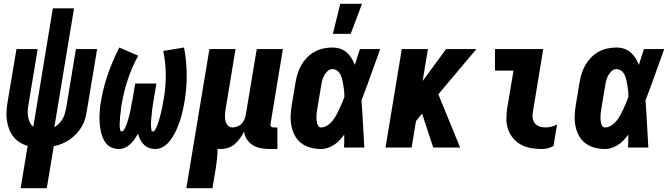

<svg xmlns="http://www.w3.org/2000/svg" viewBox="-20 -779 3540 1014"><path d="M89 215 126 -9Q103 -15 83.5 -27.5Q64 -40 50 -58Q36 -76 28 -97.5Q20 -119 16.5 -142.5Q13 -166 14.5 -190.5Q16 -215 20 -240L67 -520H179L130 -224Q127 -208 126.5 -192.5Q126 -177 128.5 -161.5Q131 -146 137.5 -132.5Q144 -119 156 -110L259 -735H371L267 -107Q281 -115 291.5 -126Q302 -137 310 -150Q318 -163 322 -177.5Q326 -192 329 -206L381 -520H493L438 -190Q435 -169 428.5 -148Q422 -127 410 -107.5Q398 -88 382 -71Q366 -54 346.5 -41Q327 -28 306.5 -19.5Q286 -11 264 -7L227 215Z M608 8Q588 8 570 0.5Q552 -7 540.5 -21.5Q529 -36 522 -53.5Q515 -71 511.5 -90Q508 -109 506.5 -128.5Q505 -148 505.5 -168Q506 -188 508 -208Q510 -228 514 -248Q526 -320 551 -390.5Q576 -461 610 -528L710 -485Q677 -425 655.5 -360.5Q634 -296 623 -231Q622 -226 621 -220.5Q620 -215 619.5 -209.5Q619 -204 618.5 -198.5Q618 -193 617.5 -187.5Q617 -182 616 -177Q615 -172 614.5 -166.5Q614 -161 614 -155.5Q614 -150 613.5 -144.5Q613 -139 612.5 -133.5Q612 -128 612 -122.5Q612 -117 612 -112Q612 -107 613 -101.5Q614 -96 615.5 -90.5Q617 -85 622 -85Q629 -85 633.5 -91.5Q638 -98 641 -104Q644 -110 646.5 -116.5Q649 -123 651 -129.5Q653 -136 655 -142.5Q657 -149 659 -155.5Q661 -162 662.5 -168.5Q664 -175 665.5 -181.5Q667 -188 668.5 -194.5Q670 -201 671 -207.5Q672 -214 673 -220.5Q674 -227 675.5 -233.5Q677 -240 678.5 -246.5Q680 -253 681 -260L694 -338H806L793 -260Q792 -254 791 -248.5Q790 -243 789 -237.5Q788 -232 787.5 -226Q787 -220 786 -214.5Q785 -209 784 -203.5Q783 -198 783 -192.5Q783 -187 782 -181Q781 -175 780.5 -169.5Q780 -164 779.5 -158.5Q779 -153 778.5 -147.5Q778 -142 777.5 -136Q777 -130 777 -124.5Q777 -119 777.5 -113.5Q778 -108 778.5 -102.5Q779 -97 780 -91Q781 -85 787 -85Q794 -85 798 -91.5Q802 -98 805 -104Q808 -110 810.5 -116.5Q813 -123 815 -129.5Q817 -136 819 -142Q821 -148 822.5 -154.5Q824 -161 826 -167.5Q828 -174 829.5 -180.5Q831 -187 832.5 -193.5Q834 -200 835.5 -206.5Q837 -213 838 -219.5Q839 -226 840 -232.5Q841 -239 842.5 -245.5Q844 -252 845 -258Q856 -322 855.5 -386Q855 -450 842 -510L952 -528Q965 -460 966 -389Q967 -318 955 -246Q952 -227 948 -208Q944 -189 939 -170Q934 -151 927.5 -132.5Q921 -114 913 -96Q905 -78 894.5 -60.5Q884 -43 870.5 -27.5Q857 -12 838.5 -2Q820 8 801 8Q783 8 767 2Q751 -4 739.5 -15.5Q728 -27 720.5 -42Q713 -57 709 -73Q700 -58 690.5 -44Q681 -30 668.5 -18Q656 -6 640 1Q624 8 608 8Z M964 215 1086 -520H1224L1172 -206Q1170 -195 1169 -185Q1168 -175 1168 -164.5Q1168 -154 1170 -144Q1172 -134 1176.5 -125.5Q1181 -117 1189 -111.5Q1197 -106 1208 -106Q1221 -106 1234.5 -111.5Q1248 -117 1257.5 -127.5Q1267 -138 1272 -151Q1277 -164 1279 -178L1336 -520H1474L1409 -126Q1408 -122 1408.5 -118Q1409 -114 1411.5 -111Q1414 -108 1417.5 -107Q1421 -106 1425 -106H1445V8H1406Q1382 8 1359 4Q1336 0 1316.5 -11.5Q1297 -23 1284.5 -42Q1272 -61 1269 -84Q1260 -66 1248 -49Q1236 -32 1220.5 -18.5Q1205 -5 1185.5 1.5Q1166 8 1147 8Q1142 8 1138 7.5Q1134 7 1129 7Q1129 32 1126.5 57Q1124 82 1120 107L1102 215Z M1676 8Q1647 8 1620.5 1Q1594 -6 1572.5 -22Q1551 -38 1538 -61.5Q1525 -85 1519.5 -112Q1514 -139 1515 -167.5Q1516 -196 1521 -225L1541 -345Q1545 -368 1552 -391Q1559 -414 1571.5 -435.5Q1584 -457 1602 -475.5Q1620 -494 1642 -506Q1664 -518 1688 -523Q1712 -528 1735 -528Q1757 -528 1776.5 -521.5Q1796 -515 1811 -502Q1826 -489 1836.5 -472Q1847 -455 1854 -436Q1860 -457 1867 -478Q1874 -499 1881 -520H1988Q1963 -452 1939 -384Q1915 -316 1889 -249Q1894 -187 1897 -124.5Q1900 -62 1904 0H1797Q1798 -17 1798 -34Q1798 -51 1798 -68Q1787 -53 1774 -39Q1761 -25 1745 -14.5Q1729 -4 1711 2Q1693 8 1676 8ZM1676 -106Q1693 -106 1709 -116.5Q1725 -127 1736.5 -141.5Q1748 -156 1756.5 -172Q1765 -188 1772.5 -204Q1780 -220 1787 -236.5Q1794 -253 1799 -269Q1799 -284 1797.5 -298.5Q1796 -313 1793.5 -327.5Q1791 -342 1788 -356Q1785 -370 1779 -383Q1773 -396 1761.5 -405Q1750 -414 1735 -414Q1721 -414 1710 -403.5Q1699 -393 1692 -380Q1685 -367 1681.5 -353.5Q1678 -340 1676 -326L1656 -206Q1654 -196 1653 -186.5Q1652 -177 1651.5 -167.5Q1651 -158 1651.5 -148.5Q1652 -139 1654 -130Q1656 -121 1661 -113.5Q1666 -106 1676 -106ZM1738 -600 1777 -759H1892L1832 -600Z M2268 0 2209 -179 2177 -140 2154 0H2016L2102 -520H2240L2212 -351L2336 -520H2496L2295 -281L2410 0Z M2843 8Q2814 8 2786 3.5Q2758 -1 2734 -13.5Q2710 -26 2692 -46.5Q2674 -67 2664.5 -92.5Q2655 -118 2654.5 -146.5Q2654 -175 2658 -204L2692 -406H2594V-520H2849L2794 -186Q2791 -169 2793.5 -153.5Q2796 -138 2806 -126.5Q2816 -115 2831 -110.5Q2846 -106 2862 -106Q2877 -106 2892.5 -110Q2908 -114 2922 -122L2903 -8Q2889 0 2873.5 4Q2858 8 2843 8Z M3176 8Q3147 8 3120.5 1Q3094 -6 3072.5 -22Q3051 -38 3038 -61.5Q3025 -85 3019.5 -112Q3014 -139 3015 -167.5Q3016 -196 3021 -225L3041 -345Q3045 -368 3052 -391Q3059 -414 3071.5 -435.5Q3084 -457 3102 -475.5Q3120 -494 3142 -506Q3164 -518 3188 -523Q3212 -528 3235 -528Q3257 -528 3276.5 -521.5Q3296 -515 3311 -502Q3326 -489 3336.5 -472Q3347 -455 3354 -436Q3360 -457 3367 -478Q3374 -499 3381 -520H3488Q3463 -452 3439 -384Q3415 -316 3389 -249Q3394 -187 3397 -124.5Q3400 -62 3404 0H3297Q3298 -17 3298 -34Q3298 -51 3298 -68Q3287 -53 3274 -39Q3261 -25 3245 -14.5Q3229 -4 3211 2Q3193 8 3176 8ZM3176 -106Q3193 -106 3209 -116.5Q3225 -127 3236.5 -141.5Q3248 -156 3256.5 -172Q3265 -188 3272.5 -204Q3280 -220 3287 -236.5Q3294 -253 3299 -269Q3299 -284 3297.5 -298.5Q3296 -313 3293.5 -327.5Q3291 -342 3288 -356Q3285 -370 3279 -383Q3273 -396 3261.5 -405Q3250 -414 3235 -414Q3221 -414 3210 -403.5Q3199 -393 3192 -380Q3185 -367 3181.5 -353.5Q3178 -340 3176 -326L3156 -206Q3154 -196 3153 -186.5Q3152 -177 3151.5 -167.5Q3151 -158 3151.5 -148.5Q3152 -139 3154 -130Q3156 -121 3161 -113.5Q3166 -106 3176 -106Z"/></svg>

Font: Iosevka Heavy Oblique
Style: Regular
Weight: 900
Italic angle: -9°
Monospace: yes
Designer: Belleve Invis
Foundry: Belleve Invis
Version: Version 32.5.0; ttfautohint (v1.8.4)